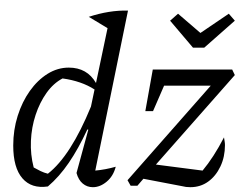

<svg xmlns="http://www.w3.org/2000/svg" viewBox="-20 -772 1009 798"><path d="M475 -752H476V-751ZM179 3Q111 13 73 -31Q35 -75 35 -167Q35 -232 53.5 -290.5Q72 -349 104 -394Q136 -439 177.5 -465Q219 -491 266 -491Q342 -491 379 -427L427 -655L349 -702Q434 -730 512 -728L376 -63Q419 -67 461 -79Q451 -40 423.5 -17Q396 6 366 6Q342 6 324 -9Q306 -24 298 -53L347 -233L343 -234Q306 -154 266 -95.5Q226 -37 179 3ZM120 -76Q134 -68 148.5 -61Q163 -54 179 -50Q274 -124 358 -329L373 -400Q319 -435 240 -446Q202 -426 173.5 -386Q145 -346 128 -294.5Q111 -243 108.5 -186.5Q106 -130 120 -76ZM523 0 510 -23 856 -416H662L616 -310H584L615 -483H945L956 -460L628 -88L822 -63Q868 -118 911 -201Q912 -193 913.5 -185Q915 -177 915 -169Q915 -120 896 -80Q877 -40 845 -17Q813 6 771 6Q752 6 738 2L576 -29L551 0ZM782 -574 687 -686 720 -715 813 -635 931 -715 956 -686 829 -574Z"/></svg>

Font: Piazzolla
Style: Italic
Weight: 400
Italic angle: -11.3°
Designer: Juan Pablo del Peral
Foundry: Huerta Tipografica
Version: Version 1.330